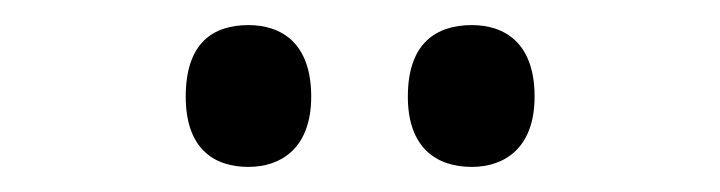

<svg xmlns="http://www.w3.org/2000/svg" viewBox="-20 -766 574 153"><path d="M356 -633C382 -633 406 -648 406 -689C406 -732 382 -746 356 -746C328 -746 305 -732 305 -689C305 -648 328 -633 356 -633ZM178 -633C204 -633 228 -648 228 -689C228 -732 204 -746 178 -746C150 -746 128 -732 128 -689C128 -648 150 -633 178 -633Z"/></svg>

Font: Noto Serif Tamil SemiCondensed Medium
Style: Regular
Weight: 500
Width: 4
Designer: Indian Type Foundry, Tom Grace, and the Monotype Design Team
Foundry: Monotype Imaging Inc.
Version: Version 2.004